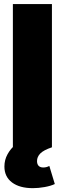

<svg xmlns="http://www.w3.org/2000/svg" viewBox="-20 -748 330 975"><path d="M243.7 -727.5V0H45.4V-727.5ZM147 207.5Q79.6 207.5 41 178.5Q2.4 149.4 2.4 97.7Q2.4 64 18.3 35.2Q34.2 6.3 58.6 -13.2L243.7 0Q200.7 14.6 184.3 31.7Q168 48.8 168 69.8Q168 85.4 176 94Q184.1 102.5 199.7 102.5Q208 102.5 215.6 100.6Q223.1 98.6 230.5 94.7L258.3 186.5Q237.8 196.3 206.5 201.9Q175.3 207.5 147 207.5Z"/></svg>

Font: Inter 17pt Black
Style: Regular
Weight: 900
Version: Version 4.001;git-66647c0bb